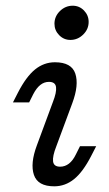

<svg xmlns="http://www.w3.org/2000/svg" viewBox="-20 -646 385 679"><path d="M153.2 -356.5Q136.3 -356.5 122.6 -345.6Q108.9 -334.7 97.6 -312.9L83.1 -283.9H25.8L43.5 -318.5Q72.6 -375 104 -400.4Q135.5 -425.8 174.2 -425.8Q233.1 -425.8 246.4 -385.5Q259.7 -345.2 235.5 -280.6L179 -128.2Q165.3 -93.5 167.7 -75Q170.2 -56.5 192.7 -56.5Q209.7 -56.5 223.8 -67.3Q237.9 -78.2 248.4 -100L262.9 -129H320.2L302.4 -94.4Q273.4 -37.9 241.9 -12.5Q210.5 12.9 171.8 12.9Q113.7 12.9 100 -27.4Q86.3 -67.7 110.5 -132.3L166.9 -284.7Q180.6 -319.4 178.2 -337.9Q175.8 -356.5 153.2 -356.5ZM172.6 -562.1Q172.6 -587.9 191.9 -606.9Q211.3 -625.8 237.1 -625.8Q260.5 -625.8 277 -608.9Q293.5 -591.9 293.5 -568.5Q293.5 -542.7 274.2 -523.8Q254.8 -504.8 229 -504.8Q205.6 -504.8 189.1 -521.8Q172.6 -538.7 172.6 -562.1Z"/></svg>

Font: Playfair Micro SmCond SmLight
Style: Italic
Weight: 360
Width: 4
Italic angle: -15.6°
Designer: Claus Eggers Sørensen
Foundry: Claus Eggers Sørensen
Version: Version 2.203;Glyphs 3.3 (3326)